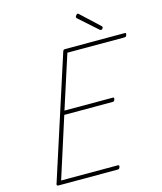

<svg xmlns="http://www.w3.org/2000/svg" viewBox="-185 -1507 1386 1639"><g transform="rotate(-15 508.0 -687.0)"><path d="M125 0Q116 0 112 -3.5Q108 -7 110 -15L459 -1095Q462 -1103 466 -1106.5Q470 -1110 482 -1110H1004Q1015 -1110 1016 -1105.5Q1017 -1101 1015 -1093Q1012 -1083 1007.5 -1079Q1003 -1075 994 -1075H490L338 -604H763Q774 -604 775 -599.5Q776 -595 774 -587Q771 -576 766.5 -572.5Q762 -569 753 -569H327L156 -35H655Q666 -35 667.5 -30.5Q669 -26 667 -18Q664 -8 659.5 -4Q655 0 645 0ZM819 -1188Q816 -1188 813.5 -1189.5Q811 -1191 807 -1193L643 -1339Q640 -1343 639.5 -1345Q639 -1347 639 -1349Q639 -1354 642.5 -1359.5Q646 -1365 651 -1369.5Q656 -1374 661 -1374Q665 -1374 667 -1371.5Q669 -1369 673 -1366L834 -1216Q836 -1214 836.5 -1211Q837 -1208 837 -1206Q837 -1201 830.5 -1194.5Q824 -1188 819 -1188Z"/></g></svg>

Font: Playwrite CU Thin
Style: Regular
Weight: 250
Designer: Veronika Burian, José Scaglione
Foundry: TypeTogether
Version: Version 1.002